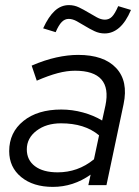

<svg xmlns="http://www.w3.org/2000/svg" viewBox="-20 -725 546 752"><path d="M187 7Q110 7 63 -31.5Q16 -70 16 -133Q16 -206 71.5 -251Q127 -296 220 -296Q263 -296 305 -284.5Q347 -273 380 -253L393 -312Q407 -380 377 -414Q347 -448 274 -448Q242 -448 206 -438.5Q170 -429 124 -409L104 -468Q155 -490 200.5 -500Q246 -510 286 -510Q387 -510 435 -458.5Q483 -407 464 -317L397 0H326L335 -41Q301 -17 264 -5Q227 7 187 7ZM85 -140Q85 -98 117 -74Q149 -50 206 -50Q245 -50 280.5 -62.5Q316 -75 348 -101L368 -195Q339 -219 302 -230.5Q265 -242 219 -242Q161 -242 123 -213Q85 -184 85 -140ZM198 -599 149 -614Q170 -660 194.5 -682.5Q219 -705 250 -705Q271 -705 289.5 -696Q308 -687 325.5 -676.5Q343 -666 359.5 -657Q376 -648 391 -648Q407 -648 418.5 -659.5Q430 -671 443 -701L493 -686Q473 -639 447 -616.5Q421 -594 390 -594Q369 -594 350 -603Q331 -612 314 -622.5Q297 -633 280.5 -642Q264 -651 249 -651Q234 -651 222 -639Q210 -627 198 -599Z"/></svg>

Font: Red Hat Display
Style: Italic
Weight: 400
Italic angle: -12°
Designer: Pentagram / MCKL
Foundry: Pentagram / MCKL
Version: Version 1.003; Red Hat Display Italic